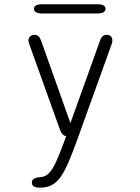

<svg xmlns="http://www.w3.org/2000/svg" viewBox="-20 -646 659 904"><path d="M140 -604.5C140 -591 153 -582.5 179 -582.5H438.5C464.5 -582.5 477 -591 477 -604.5C477 -618 464.5 -626 438.5 -626H179C153 -626 140 -618 140 -604.5ZM167.5 237.5C253.5 237.5 283 181 348 0L506 -439C508.5 -445.5 509 -451.5 509 -456C509 -473 498 -482 483 -482C462.5 -482 455.5 -469.5 448 -446.5L311.5 -66.5L175.5 -449C168 -472 159.5 -482 142 -482C127 -482 114 -472 114 -455C114 -450.5 115.5 -445 117.5 -439L263 -33.5C268.5 -17.5 277.5 -7.5 291.5 -4.5L289.5 1C240 135 219.5 185 169.5 188C141 190.5 130 198 130 214C130 229.5 142 237.5 167.5 237.5Z"/></svg>

Font: RTM Light Light
Style: Regular
Weight: 300
Designer: after Tyler Finck
Foundry: An Endless Supply
Version: Version 1.000;Glyphs 3.2.1 (3258)